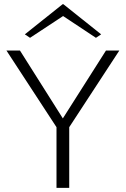

<svg xmlns="http://www.w3.org/2000/svg" viewBox="-20 -903 605 923"><path d="M251.6 0V-291.6L11 -660H76L282.1 -333.8L489.4 -660H553.6L312.8 -291.6V0ZM124.4 -721.2 99.4 -737.9 281.3 -882.9H284.5L466.2 -737.9L441.2 -721.2L283.3 -825.9Z"/></svg>

Font: Panamera Thin
Style: Regular
Weight: 100
Designer: Bastien Sozeau
Foundry: NBR — Bastien Sozeau
Version: Version 3.003;gftools[0.9.33]